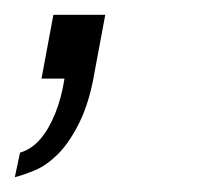

<svg xmlns="http://www.w3.org/2000/svg" viewBox="-20 -106 272 259"><path d="M0 133 7 100Q23 95 34.5 81.5Q46 68 54.5 47Q63 26 67 0H36L52 -86H122L108 -11Q101 31 87.5 58.5Q74 86 58.5 101.5Q43 117 27.5 123.5Q12 130 0 133Z"/></svg>

Font: Archivo SemiCondensed ExtraLight
Style: Italic
Weight: 250
Width: 4
Italic angle: -10°
Designer: Hector Gatti
Foundry: Omnibus-Type
Version: Version 2.001